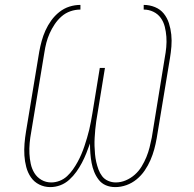

<svg xmlns="http://www.w3.org/2000/svg" viewBox="-20 -755 790 783"><path d="M450 8Q429 8 411.5 0.5Q394 -7 382.5 -22Q371 -37 364 -54.5Q357 -72 353.5 -91Q350 -110 348.5 -130Q347 -150 347 -170Q340 -150 332 -130Q324 -110 314 -91Q304 -72 291.5 -54.5Q279 -37 262.5 -22Q246 -7 226 0.5Q206 8 185 8Q161 8 140 -2.5Q119 -13 106 -32Q93 -51 87 -74Q81 -97 79.5 -121Q78 -145 80 -169.5Q82 -194 86 -218L140 -544Q144 -566 150 -588Q156 -610 165.5 -631Q175 -652 189 -671.5Q203 -691 222 -706Q241 -721 263 -728Q285 -735 308 -735V-716Q287 -716 267 -709Q247 -702 231 -688Q215 -674 203 -656Q191 -638 182.5 -619Q174 -600 169 -580.5Q164 -561 161 -541L107 -215Q103 -194 101 -172Q99 -150 100 -128.5Q101 -107 105.5 -86.5Q110 -66 120.5 -49Q131 -32 149 -21.5Q167 -11 189 -11Q206 -11 223 -17.5Q240 -24 253.5 -36.5Q267 -49 277.5 -64Q288 -79 296.5 -94.5Q305 -110 312 -126.5Q319 -143 324.5 -159.5Q330 -176 335 -193Q340 -210 344 -226.5Q348 -243 351 -260Q354 -277 357 -294L387 -478H408L378 -294Q375 -277 372.5 -260.5Q370 -244 368.5 -227Q367 -210 366 -193Q365 -176 365.5 -159.5Q366 -143 367.5 -126.5Q369 -110 372.5 -94.5Q376 -79 381.5 -64Q387 -49 396.5 -36.5Q406 -24 421 -17.5Q436 -11 452 -11Q473 -11 493 -19.5Q513 -28 529.5 -42.5Q546 -57 557.5 -76Q569 -95 577 -114.5Q585 -134 590 -154Q595 -174 599 -194L652 -520Q656 -541 658 -562.5Q660 -584 658.5 -605Q657 -626 652 -646Q647 -666 635.5 -682Q624 -698 605.5 -707Q587 -716 566 -716V-735Q590 -735 612 -726Q634 -717 648 -699.5Q662 -682 669 -660Q676 -638 678.5 -614Q681 -590 679 -565.5Q677 -541 673 -517L619 -191Q615 -168 609 -146Q603 -124 593.5 -102Q584 -80 570 -59.5Q556 -39 537 -23.5Q518 -8 495.5 0Q473 8 450 8Z"/></svg>

Font: Iosevka Etoile Thin Oblique
Style: Regular
Weight: 100
Italic angle: -9°
Designer: Belleve Invis
Foundry: Belleve Invis
Version: Version 15.5.2; ttfautohint (v1.8.4)